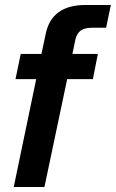

<svg xmlns="http://www.w3.org/2000/svg" viewBox="-20 -749 464 769"><path d="M125 -432H42L63 -533H146L163 -613Q187 -729 322 -729H424L405 -638H350Q320 -638 304 -627Q288 -616 282 -591L270 -533H372L352 -432H249L158 0H35Z"/></svg>

Font: Mona Sans SemiBold
Style: Italic
Weight: 600
Italic angle: -11.7°
Designer: Deni Anggara
Foundry: GitHub
Version: Version 2.000